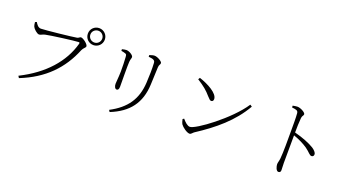

<svg xmlns="http://www.w3.org/2000/svg" viewBox="-56 -1497 4071 2227"><g transform="rotate(20 1980.0 -384.0)"><path d="M777 -717C777 -658 823 -612 882 -612C939 -612 986 -658 986 -717C986 -775 939 -821 882 -821C823 -821 777 -775 777 -717ZM808 -717C808 -757 841 -789 882 -789C921 -789 954 -757 954 -717C954 -676 921 -644 882 -644C841 -644 808 -676 808 -717ZM245 -583C210 -583 189 -616 175 -640L155 -632C157 -604 161 -590 166 -578C176 -555 221 -512 248 -512C267 -512 287 -529 316 -535C373 -548 670 -587 709 -587C720 -587 726 -586 722 -569C657 -332 477 -126 187 19L202 43C492 -72 669 -258 771 -509C785 -542 812 -552 812 -571C812 -598 745 -648 719 -648C704 -648 698 -633 675 -628C629 -619 296 -583 245 -583Z M1325 53C1545 -35 1655 -180 1665 -410C1668 -472 1671 -567 1674 -626C1675 -659 1691 -663 1691 -684C1691 -703 1631 -740 1593 -740C1577 -740 1552 -733 1531 -725L1532 -705C1559 -702 1582 -699 1592 -693C1611 -684 1613 -670 1614 -653C1618 -583 1616 -508 1611 -413C1599 -207 1507 -72 1311 31ZM1211 -661C1232 -657 1246 -655 1262 -649C1279 -643 1280 -635 1282 -610C1285 -574 1288 -478 1287 -432C1285 -348 1278 -306 1278 -279C1278 -247 1292 -220 1312 -220C1326 -220 1339 -230 1339 -264C1339 -299 1336 -529 1340 -572C1343 -608 1352 -617 1352 -634C1352 -657 1299 -690 1263 -690C1250 -690 1229 -686 1210 -681Z M2174 -678 2161 -656C2247 -601 2288 -567 2337 -510C2363 -481 2374 -471 2387 -471C2403 -471 2414 -482 2414 -502C2414 -573 2283 -643 2174 -678ZM2830 -586C2688 -368 2328 -104 2258 -104C2227 -104 2195 -135 2164 -171L2148 -160C2150 -147 2159 -116 2168 -101C2188 -72 2247 -28 2281 -28C2301 -28 2313 -52 2329 -62C2545 -202 2733 -358 2854 -570Z M3295 -743 3296 -721C3351 -715 3371 -710 3374 -678C3379 -627 3378 -522 3378 -443C3378 -363 3379 -193 3371 -119C3367 -82 3358 -65 3358 -44C3358 -19 3373 36 3401 36C3419 36 3429 26 3429 6C3429 -12 3427 -40 3426 -84L3428 -425C3499 -400 3557 -371 3605 -338C3661 -298 3674 -268 3700 -268C3718 -268 3727 -282 3727 -297C3727 -322 3701 -346 3674 -364C3619 -399 3523 -436 3428 -460C3428 -514 3430 -591 3435 -642C3439 -673 3455 -676 3455 -694C3455 -716 3392 -751 3352 -751C3336 -751 3320 -747 3295 -743Z"/></g></svg>

Font: Noto Serif HK Light
Style: Regular
Weight: 300
Designer: Ryoko NISHIZUKA 西塚涼子 (kana & ideographs); Frank Grießhammer (Latin, Greek & Cyrillic); Wenlong ZHANG 张文龙 (bopomofo); San
Foundry: Adobe
Version: Version 2.001;hotconv 1.1.0;makeotfexe 2.6.0